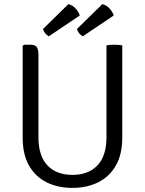

<svg xmlns="http://www.w3.org/2000/svg" viewBox="-20 -904 706 936"><path d="M576 -233Q576 -151.5 544.8 -97Q513.5 -42.5 458.5 -15.2Q403.5 12 332.5 12Q262 12 207.2 -15.2Q152.5 -42.5 121.5 -97Q90.5 -151.5 90.5 -233V-680L96.5 -686H127.5Q152.5 -686 160 -673.5Q167.5 -661 167.5 -636.5V-234Q167.5 -144.5 211 -98Q254.5 -51.5 333 -51.5Q411.5 -51.5 455.2 -98Q499 -144.5 499 -234V-683Q506.5 -684.5 516.5 -685.2Q526.5 -686 536.5 -686Q547 -686 557.2 -685.2Q567.5 -684.5 576 -683ZM479 -884Q499.5 -878.5 514 -862.8Q528.5 -847 534.5 -828.5L383.5 -727Q372.5 -733 365.2 -742.5Q358 -752 355 -762.5ZM313.5 -884Q334 -878.5 348.5 -862.8Q363 -847 369 -828.5L218 -727Q207 -733 199.8 -742.5Q192.5 -752 189.5 -762.5Z"/></svg>

Font: Signika SC
Style: Regular
Weight: 300
Designer: Anna Giedryś
Foundry: Anna Giedryś
Version: Version 2.000